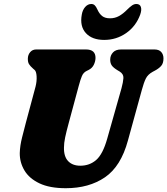

<svg xmlns="http://www.w3.org/2000/svg" viewBox="-20 -954 860 986"><path d="M530.5 -241.5 604 -501Q612.5 -532.5 613.8 -553.2Q615 -574 594 -587L585.5 -592Q562 -606 553.8 -618.2Q545.5 -630.5 546 -649.5Q546.5 -670 560.5 -685Q574.5 -700 602 -700H773Q796.5 -700 808 -687Q819.5 -674 819.5 -654Q819.5 -628.5 807.2 -615Q795 -601.5 774 -590.5L764.5 -585.5Q739 -571.5 728.8 -550.5Q718.5 -529.5 708.5 -492.5L637 -232.5Q601 -99.5 519 -43.5Q437 12.5 318 12.5Q235 12.5 182.5 -12.5Q130 -37.5 105.5 -78.8Q81 -120 81.5 -168Q82.5 -205.5 93.5 -248.8Q104.5 -292 113 -324.5L162.5 -509Q169.5 -537 168 -562Q166.5 -587 158 -594.5L151 -600.5Q135 -614.5 128.8 -625Q122.5 -635.5 123 -654Q123.5 -672.5 135 -686.2Q146.5 -700 166 -700H421.5Q471 -700 470.5 -656Q470 -638 461.5 -620.8Q453 -603.5 434.5 -594.5L425.5 -590Q408.5 -582 400.8 -563.8Q393 -545.5 384.5 -513.5L333.5 -324.5Q320.5 -277 314.5 -248Q308.5 -219 308.5 -196.5Q307.5 -150 330 -126.5Q352.5 -103 392.5 -103Q440 -103 474 -132.5Q508 -162 530.5 -241.5ZM545 -860Q570 -860 591 -871.5Q612 -883 634 -905.5Q647.5 -919 658.2 -926.2Q669 -933.5 680 -933.5Q698.5 -933.5 703.5 -918.2Q708.5 -903 700 -879Q678 -819 627.8 -784Q577.5 -749 515 -749Q453 -749 421 -784Q389 -819 400 -879Q404 -903 417.5 -918.2Q431 -933.5 449 -933.5Q460 -933.5 467 -926.2Q474 -919 480 -905.5Q490 -883 504.8 -871.5Q519.5 -860 545 -860Z"/></svg>

Font: Fraunces 72pt S100 Black
Style: Italic
Weight: 900
Italic angle: -16°
Version: Version 1.000; ttfautohint (v1.8.3)